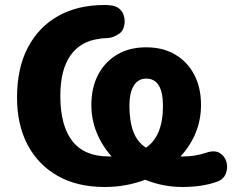

<svg xmlns="http://www.w3.org/2000/svg" viewBox="-20 -736 927 767"><path d="M398 11Q289 11 211 -33Q133 -77 90.5 -157Q48 -237 48 -346Q48 -464 91.5 -546.5Q135 -629 213 -672.5Q291 -716 397 -716Q401 -716 405 -716Q409 -716 417 -715Q445 -714 461.5 -696.5Q478 -679 478 -650Q477 -615 455 -600.5Q433 -586 412 -584Q403 -583 394 -583Q385 -583 378 -581Q302 -572 261.5 -514.5Q221 -457 221 -353Q221 -234 269 -172.5Q317 -111 415 -111H426Q388 -153 366.5 -205.5Q345 -258 345 -317Q345 -386 372 -437.5Q399 -489 448 -518Q497 -547 564 -547Q631 -547 680 -518Q729 -489 756 -437.5Q783 -386 783 -317Q783 -257 761.5 -205Q740 -153 701 -111H713Q761 -111 807 -127Q839 -137 859 -124Q879 -111 885 -87.5Q891 -64 881.5 -41Q872 -18 844 -9Q815 1 781 6Q747 11 709 11Q631 11 560 -18Q484 11 398 11ZM563 -146Q631 -192 631 -313Q631 -422 564 -422Q532 -422 514.5 -394Q497 -366 497 -313Q497 -252 512.5 -210.5Q528 -169 563 -146Z"/></svg>

Font: Chiron GoRound TC EB
Style: Regular
Weight: 700
Designer: Ryoko NISHIZUKA 西塚涼子 (kana, bopomofo & ideographs); Paul D. Hunt (Latin, Greek & Cyrillic); Sandoll Communications 산돌커뮤니
Foundry: Adobe
Version: Version 1.000;hotconv 1.1.1;makeotfexe 2.6.0